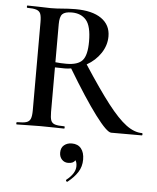

<svg xmlns="http://www.w3.org/2000/svg" viewBox="-60 -679 821 1005"><g transform="rotate(5 351.0 -176.0)"><path d="M699 0H538Q515 0 452.5 -83.5Q390 -167 300 -317Q284 -314 266 -314Q230 -314 215 -315V-81Q215 -50 220.5 -36Q226 -22 241.5 -17Q257 -12 291 -12Q293 -12 293 -6Q293 0 291 0Q258 0 239 -1L166 -2L95 -1Q76 0 42 0Q39 0 39 -6Q39 -12 42 -12Q76 -12 91.5 -17Q107 -22 113 -36.5Q119 -51 119 -81V-544Q119 -574 113.5 -588Q108 -602 92 -607.5Q76 -613 43 -613Q41 -613 41 -619Q41 -625 43 -625L95 -624Q139 -622 166 -622Q196 -622 229 -625Q241 -626 258 -627Q275 -628 295 -628Q384 -628 432 -594.5Q480 -561 480 -501Q480 -454 452.5 -412.5Q425 -371 379 -345Q461 -219 516.5 -147.5Q572 -76 615 -44Q658 -12 699 -12Q702 -12 702 -6Q702 0 699 0ZM273 -339Q333 -339 357 -366Q381 -393 381 -465Q381 -546 354 -577.5Q327 -609 278 -609Q242 -609 228.5 -595Q215 -581 215 -542V-342Q242 -339 273 -339ZM404 153Q404 190 385.5 219Q367 248 333 275L331 276Q327 276 325 272Q323 268 325 266Q372 229 372 191Q372 170 364 160Q355 177 327 177Q307 177 294 163Q281 149 281 127Q281 101 297.5 87.5Q314 74 338 74Q370 74 387 95Q404 116 404 153Z"/></g></svg>

Font: Cormorant Garamond SemiBold
Style: Regular
Weight: 600
Designer: Christian Thalmann (Catharsis Fonts)
Version: Version 3.000